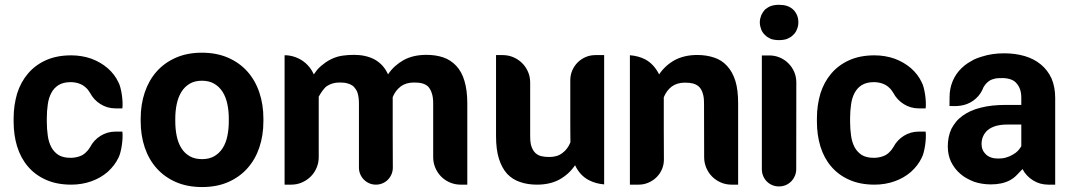

<svg xmlns="http://www.w3.org/2000/svg" viewBox="-20 -753 4371 783"><path d="M479 -215.8Q480.5 -204.1 479.7 -189.5Q479 -174.8 476.8 -160.2Q474.6 -145.5 471.2 -132.3Q467.8 -119.1 463.4 -110.4Q447.8 -77.6 418.9 -51.8Q390.1 -26.9 352.5 -13.7Q314.5 0 270 0Q211.4 0 167 -20Q123 -39.6 93.8 -74.2Q64.5 -108.4 49.8 -155.8Q35.6 -202.6 35.6 -256.3V-271Q35.6 -298.3 39.3 -323.2Q43 -348.1 49.8 -371.6Q64.5 -418 93.8 -452.6Q123.5 -487.8 167 -507.3Q211.4 -527.3 270 -527.3Q292 -527.3 312.5 -523.9Q333 -520.5 352.5 -513.7Q390.6 -499.5 418.9 -475.1Q447.8 -450.2 463.4 -416.5Q467.8 -408.2 471.2 -395Q474.6 -381.8 476.8 -367.2Q479 -352.5 479.7 -337.6Q480.5 -322.8 479 -311H451.2Q417.5 -311 389.9 -328.4Q362.3 -345.7 347.7 -373.5Q343.3 -380.9 338.9 -386.5Q334.5 -392.1 328.6 -397Q318.4 -406.7 301.8 -412.6Q285.6 -418 267.6 -418Q238.3 -418 218.3 -405.8Q199.7 -394 189 -373.5Q178.2 -353 174.8 -326.7Q172.9 -313.5 171.9 -299.6Q170.9 -285.6 170.9 -271V-256.3Q170.9 -241.7 171.9 -227.8Q172.9 -213.9 174.8 -200.2Q178.2 -174.3 189 -153.3Q199.7 -133.3 218.3 -121.1Q237.3 -109.4 267.6 -109.4Q285.6 -109.4 301.8 -114.7Q310.1 -117.2 316.7 -121.1Q323.2 -125 328.6 -129.9Q334.5 -135.3 338.9 -140.6Q343.3 -146 347.7 -153.3Q362.3 -181.6 389.9 -199Q417.5 -216.3 451.2 -216.3H479Z M553.7 -269Q553.7 -326.7 570.3 -376Q586.9 -425.3 618.7 -461.2Q650.4 -497.1 697 -517.6Q743.7 -538.1 803.2 -538.1Q863.3 -538.1 910.2 -517.6Q957 -497.1 989 -461.2Q1021 -425.3 1037.6 -376Q1054.2 -326.7 1054.2 -269V-258.8Q1054.2 -200.7 1037.6 -151.6Q1021 -102.5 989 -66.7Q957 -30.8 910.6 -10.5Q864.3 9.8 804.2 9.8Q744.1 9.8 697.5 -10.5Q650.9 -30.8 618.9 -66.7Q586.9 -102.5 570.3 -151.6Q553.7 -200.7 553.7 -258.8ZM694.8 -258.8Q694.8 -226.6 700.7 -198.2Q706.5 -169.9 719.5 -149.2Q732.4 -128.4 753.2 -116.2Q773.9 -104 804.2 -104Q833.5 -104 854.2 -116.2Q875 -128.4 888.2 -149.2Q901.4 -169.9 907.2 -198.2Q913.1 -226.6 913.1 -258.8V-269Q913.1 -300.3 907.2 -328.4Q901.4 -356.4 888.2 -377.7Q875 -398.9 854 -411.4Q833 -423.8 803.2 -423.8Q773.9 -423.8 753.2 -411.4Q732.4 -398.9 719.5 -377.7Q706.5 -356.4 700.7 -328.4Q694.8 -300.3 694.8 -269Z M1874 -423.3Q1885.7 -385.3 1885.7 -331.1V0H1858.4Q1835.4 0 1814.9 -8.8Q1794.4 -17.6 1779.3 -32.7Q1764.2 -47.9 1755.4 -68.4Q1746.6 -88.9 1746.6 -111.8V-331.1Q1746.6 -357.4 1740.7 -373.5Q1735.8 -389.2 1725.6 -400.4Q1714.8 -409.7 1701.2 -413.1Q1693.8 -415 1685.5 -415.8Q1677.2 -416.5 1668.5 -416.5Q1636.2 -416.5 1614.7 -400.9Q1592.3 -383.8 1581.5 -356.9V-212.4Q1581.5 -149.4 1582 -69.3Q1582 -55.2 1576.7 -42.5Q1571.3 -29.8 1562 -20.3Q1552.7 -10.7 1540 -5.4Q1527.3 0 1513.2 0Q1498.5 0 1486.1 -5.4Q1473.6 -10.7 1464.1 -20.3Q1454.6 -29.8 1449.2 -42.5Q1443.8 -55.2 1443.8 -69.3V-330.1Q1443.8 -355.5 1438.5 -373Q1436 -381.3 1431.9 -387.7Q1427.7 -394 1422.9 -399.4Q1412.6 -408.7 1397.9 -412.6Q1390.6 -415 1382.3 -415.8Q1374 -416.5 1365.2 -416.5Q1349.6 -416.5 1337.6 -413.1Q1325.7 -409.7 1314.5 -402.8Q1304.2 -396 1295.2 -383.1Q1286.1 -370.1 1279.8 -358.9V-111.8Q1279.8 -88.9 1271 -68.4Q1262.2 -47.9 1246.8 -32.7Q1231.4 -17.6 1211.2 -8.8Q1190.9 0 1167.5 0H1140.6V-527.8Q1163.6 -527.8 1186 -519.5Q1195.3 -516.1 1205.3 -510.5Q1215.3 -504.9 1225.1 -496.6Q1234.9 -488.3 1243.9 -476.6Q1252.9 -464.8 1259.8 -449.7L1273.4 -468.3Q1280.3 -476.1 1289.1 -483.9Q1296.9 -490.7 1307.6 -498.3Q1318.4 -505.9 1332.5 -512.7Q1354.5 -522.9 1377.2 -526.1Q1399.9 -529.3 1424.3 -529.3Q1471.7 -529.3 1507.3 -510.7Q1524.9 -501 1538.8 -486.1Q1552.7 -471.2 1562.5 -449.7Q1575.2 -468.8 1591.3 -483.2Q1607.4 -497.6 1626.5 -508.3Q1665.5 -529.3 1718.8 -529.3Q1756.8 -529.3 1787.6 -519Q1803.2 -513.7 1816.4 -504.9Q1829.6 -496.1 1840.3 -484.9Q1863.3 -460.4 1874 -423.3Z M2443.8 -528.3V-1Q2408.7 -3.9 2380.9 -18.6Q2344.7 -37.6 2325.2 -79.1Q2300.3 -42.5 2261.7 -21Q2223.1 0 2169.9 0Q2131.3 0 2101.1 -10.7Q2069.8 -21 2047.9 -44.4Q2026.4 -68.4 2014.6 -106Q2002.9 -143.1 2002.9 -198.2V-528.3H2030.3Q2053.2 -528.3 2073.7 -519.5Q2094.2 -510.7 2109.4 -495.6Q2124.5 -480.5 2133.3 -460.2Q2142.1 -439.9 2142.1 -416.5V-198.2Q2142.1 -185.5 2143.3 -174.6Q2144.5 -163.6 2147.5 -155.3Q2153.3 -138.7 2163.1 -129.4Q2173.3 -119.6 2187.5 -116.2Q2201.2 -112.8 2220.2 -112.8Q2252.9 -112.8 2273.4 -128.9Q2294.9 -144.5 2306.2 -172.4Q2306.2 -172.4 2306.2 -183.6Q2306.2 -194.8 2305.9 -212.6Q2305.7 -230.5 2305.7 -253.4Q2305.7 -276.4 2305.7 -299.8V-425.8Q2305.7 -446.8 2313.7 -465.6Q2321.8 -484.4 2335.7 -498.3Q2349.6 -512.2 2368.2 -520.3Q2386.7 -528.3 2408.2 -528.3Z M2548.8 0V-527.8Q2584.5 -524.9 2612.3 -510.3Q2647 -491.2 2668 -449.7Q2692.9 -486.3 2731.4 -507.8Q2771 -528.8 2823.7 -528.8Q2842.3 -528.8 2859.6 -526.1Q2877 -523.4 2892.6 -518.1Q2923.8 -507.8 2944.8 -484.4Q2967.3 -460.4 2979 -422.9Q2984.9 -403.8 2987.5 -381.1Q2990.2 -358.4 2990.2 -330.6V0H2963.4Q2939.9 0 2919.7 -8.8Q2899.4 -17.6 2884.3 -32.7Q2869.1 -47.9 2860.4 -68.4Q2851.6 -88.9 2851.6 -111.8L2851.1 -330.6Q2851.1 -343.8 2849.9 -354.2Q2848.6 -364.7 2845.7 -373Q2840.8 -389.2 2830.6 -399.4Q2820.3 -408.7 2805.7 -412.6Q2792 -416 2772.9 -416Q2741.2 -416 2719.2 -399.9Q2698.2 -383.8 2687 -356.4V-228.5Q2687 -172.9 2687.5 -102.1Q2687.5 -81.1 2679.4 -62.5Q2671.4 -43.9 2657.2 -30Q2643.1 -16.1 2624.3 -8.1Q2605.5 0 2584.5 0Z M3227.5 -417Q3227.5 -439.5 3219 -459.5Q3210.4 -479.5 3195.3 -494.6Q3180.2 -509.8 3160.2 -518.3Q3140.1 -526.9 3117.7 -526.9H3086.9V-63Q3086.9 -48.3 3092.3 -35.4Q3097.7 -22.5 3107.2 -12.9Q3116.7 -3.4 3129.4 2Q3142.1 7.3 3156.7 7.3Q3171.4 7.3 3184.1 2Q3196.8 -3.4 3206.3 -12.9Q3215.8 -22.5 3221.4 -35.4Q3227.1 -48.3 3227.1 -63ZM3084.5 -690.9Q3090.3 -703.6 3099.6 -713.9Q3105 -718.3 3111.1 -722.2Q3117.2 -726.1 3124 -728.5Q3138.7 -733.4 3156.7 -733.4Q3175.3 -733.4 3189.5 -728.8Q3203.6 -724.1 3214.8 -713.9Q3235.8 -692.9 3235.8 -662.1Q3235.8 -645.5 3229.5 -632.3Q3227.1 -625.5 3223.1 -620.1Q3219.2 -614.7 3214.4 -610.4Q3209.5 -605 3202.9 -601.1Q3196.3 -597.2 3189.5 -594.2Q3175.3 -589.4 3156.7 -589.4Q3138.7 -589.4 3124 -594.2Q3117.2 -597.2 3111.1 -601.1Q3105 -605 3099.6 -610.4Q3090.3 -618.7 3084.5 -632.3Q3082 -639.2 3080.3 -646.5Q3078.6 -653.8 3078.6 -662.1Q3078.6 -669.9 3080.3 -677Q3082 -684.1 3084.5 -690.9Z M3754.9 -215.8Q3756.3 -204.1 3755.6 -189.5Q3754.9 -174.8 3752.7 -160.2Q3750.5 -145.5 3747.1 -132.3Q3743.7 -119.1 3739.3 -110.4Q3723.6 -77.6 3694.8 -51.8Q3666 -26.9 3628.4 -13.7Q3590.3 0 3545.9 0Q3487.3 0 3442.9 -20Q3398.9 -39.6 3369.6 -74.2Q3340.3 -108.4 3325.7 -155.8Q3311.5 -202.6 3311.5 -256.3V-271Q3311.5 -298.3 3315.2 -323.2Q3318.8 -348.1 3325.7 -371.6Q3340.3 -418 3369.6 -452.6Q3399.4 -487.8 3442.9 -507.3Q3487.3 -527.3 3545.9 -527.3Q3567.9 -527.3 3588.4 -523.9Q3608.9 -520.5 3628.4 -513.7Q3666.5 -499.5 3694.8 -475.1Q3723.6 -450.2 3739.3 -416.5Q3743.7 -408.2 3747.1 -395Q3750.5 -381.8 3752.7 -367.2Q3754.9 -352.5 3755.6 -337.6Q3756.3 -322.8 3754.9 -311H3727.1Q3693.4 -311 3665.8 -328.4Q3638.2 -345.7 3623.5 -373.5Q3619.1 -380.9 3614.7 -386.5Q3610.4 -392.1 3604.5 -397Q3594.2 -406.7 3577.6 -412.6Q3561.5 -418 3543.5 -418Q3514.2 -418 3494.1 -405.8Q3475.6 -394 3464.8 -373.5Q3454.1 -353 3450.7 -326.7Q3448.7 -313.5 3447.8 -299.6Q3446.8 -285.6 3446.8 -271V-256.3Q3446.8 -241.7 3447.8 -227.8Q3448.7 -213.9 3450.7 -200.2Q3454.1 -174.3 3464.8 -153.3Q3475.6 -133.3 3494.1 -121.1Q3513.2 -109.4 3543.5 -109.4Q3561.5 -109.4 3577.6 -114.7Q3585.9 -117.2 3592.5 -121.1Q3599.1 -125 3604.5 -129.9Q3610.4 -135.3 3614.7 -140.6Q3619.1 -146 3623.5 -153.3Q3638.2 -181.6 3665.8 -199Q3693.4 -216.3 3727.1 -216.3H3754.9Z M4254.9 0Q4220.7 0 4192.6 -17.6Q4164.6 -35.2 4149.9 -63.5Q4139.2 -52.2 4126.5 -39.1Q4113.8 -25.9 4098.1 -17.6Q4066.4 -1 4021 -1Q3983.9 -1 3951.2 -12.2Q3935.5 -18.6 3921.4 -26.4Q3907.2 -34.2 3896 -44.4Q3872.6 -64.5 3858.4 -93.3Q3845.2 -121.6 3845.2 -155.8Q3845.2 -195.8 3859.9 -227.5Q3868.2 -243.2 3879.2 -256.6Q3890.1 -270 3905.3 -280.8Q3920.9 -292 3939.2 -300.3Q3957.5 -308.6 3980 -314Q4002 -319.8 4027.8 -322.5Q4053.7 -325.2 4083.5 -325.2H4145V-355Q4145 -390.6 4126.5 -412.1Q4117.7 -423.3 4103.3 -428.7Q4088.9 -434.1 4070.3 -434.6Q4063.5 -434.6 4054.4 -434.3Q4045.4 -434.1 4038.6 -432.6Q4034.2 -431.6 4027.1 -429.4Q4020 -427.2 4012.5 -421.9Q4004.9 -416.5 3997.6 -407.5Q3990.2 -398.4 3985.4 -384.8Q3972.7 -359.4 3949 -342.5Q3925.3 -325.7 3895.5 -321.8Q3890.6 -320.8 3883.3 -320.6Q3876 -320.3 3869.1 -320.3Q3860.8 -320.3 3852.1 -320.8H3852.5H3852.1L3852.5 -357.9Q3852.5 -391.6 3865 -421.9Q3877.4 -452.1 3901.9 -475.6Q3914.6 -487.8 3927.2 -495.8Q3939.9 -503.9 3950.2 -509.3Q3962.4 -515.1 3973.1 -518.6Q3976.1 -519.5 3979 -520.5Q3981.9 -521.5 3985.4 -522.5Q4025.4 -535.6 4075.7 -535.6Q4119.6 -535.6 4158.7 -524.4Q4196.8 -513.2 4224.6 -490.2Q4252 -467.8 4268.1 -433.6Q4275.4 -416.5 4279.3 -396.7Q4283.2 -377 4283.2 -354V0ZM4145 -245.1H4088.4Q4061.5 -245.1 4041 -239.3Q4021.5 -233.4 4008.3 -222.7Q3996.1 -212.4 3989.3 -197.3Q3982.9 -183.1 3982.9 -165.5Q3982.9 -140.1 4001 -123Q4019 -106.4 4050.8 -106.4Q4059.6 -106.4 4067.6 -107.4Q4075.7 -108.4 4083.5 -110.8Q4097.2 -114.7 4109.9 -122.1Q4116.2 -125.5 4121.3 -129.4Q4126.5 -133.3 4130.9 -137.7Q4135.3 -142.6 4138.7 -147.2Q4142.1 -151.9 4145 -156.7Z"/></svg>

Font: Millunium
Style: Bold
Weight: 700
Designer: kolcsarzsolt
Foundry: Kolcsar Szilard Zsolt
Version: Version 2.000980; 2016